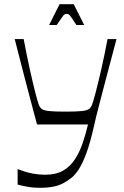

<svg xmlns="http://www.w3.org/2000/svg" viewBox="-20 -886 591 914"><path d="M63.9 -7.4V-81.2Q74.9 -77 94.5 -70.3Q114.1 -63.6 140.4 -58.9Q166.7 -54.2 195.3 -54.2Q246.3 -54.2 280.4 -73.8Q314.4 -93.4 336.5 -127.4Q358.6 -161.4 373.4 -204.3Q388.1 -247.1 398.9 -293.4H156.3Q138.9 -359.6 124.9 -411.4Q111 -463.1 99.4 -508.2Q87.9 -553.3 75.8 -599.5Q63.7 -645.7 50 -700H92.6Q107.6 -621.3 122.1 -555.4Q136.7 -489.6 148 -445.5Q159.3 -401.4 164.4 -388.1Q169.7 -374.7 178.4 -367.6Q187.1 -360.4 211.9 -357.5Q236.6 -354.6 290.6 -354.6Q345.4 -354.6 370.6 -357.5Q395.7 -360.4 404.5 -367.6Q413.3 -374.7 418.4 -388.1Q423.6 -401.4 435.3 -445.5Q447 -489.6 462 -555.4Q477 -621.3 492 -700H534.6Q523.1 -655.9 509.6 -605.6Q496 -555.3 482.8 -504.6Q469.6 -454 457.9 -409.3Q446.1 -364.6 438.1 -332.2Q430 -299.9 427.6 -286.6Q409.3 -206 391.1 -156.4Q372.9 -106.9 354.2 -78.9Q335.6 -51 317.5 -37.4Q299.4 -23.7 282 -14.3Q261 -3 234 2.5Q207 8 170 8Q135 8 106.8 2.4Q78.6 -3.1 63.9 -7.4ZM213.9 -767.1 263.6 -866H331L380.7 -767.1H343.7Q326.3 -793.4 318.6 -804.5Q311 -815.6 307.3 -817.6Q303.6 -819.7 297.3 -819.7Q292 -819.7 287.8 -817.6Q283.6 -815.6 275.8 -804.5Q268 -793.4 250.1 -767.1Z"/></svg>

Font: Ojuju ExtraLight
Style: Regular
Weight: 200
Designer: Chisaokwu Joboson, Mirko Velimirovic
Foundry: Udi Foundry
Version: Version 1.000